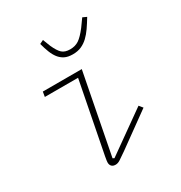

<svg xmlns="http://www.w3.org/2000/svg" viewBox="-178 -878 956 1016"><g transform="rotate(-30 300.0 -370.0)"><path d="M235 12Q219 12 211 3.5Q203 -5 203 -19Q203 -24 204 -31Q205 -38 208 -55L292 -486H89L94 -516H332L237 -26L246 -21L495 -198L513 -176L308 -28Q279 -8 264 2Q249 12 235 12ZM331 -607Q301 -607 281.5 -617Q262 -627 248.5 -644.5Q235 -662 225.5 -686.5Q216 -711 208 -741L231 -752L249 -706Q266 -668 283 -652.5Q300 -637 332 -637Q363 -637 385.5 -652Q408 -667 438 -706L471 -752L495 -741Q477 -711 460 -686.5Q443 -662 424.5 -644.5Q406 -627 383.5 -617Q361 -607 331 -607Z"/></g></svg>

Font: IBM Plex Mono ExtraLight
Style: Italic
Weight: 200
Italic angle: -9°
Monospace: yes
Designer: Mike Abbink, Paul van der Laan, Pieter van Rosmalen
Foundry: Bold Monday
Version: Version 2.3